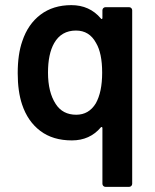

<svg xmlns="http://www.w3.org/2000/svg" viewBox="-20 -539 603 748"><path d="M391 -511H483Q488 -511 491.5 -507.5Q495 -504 495 -499V177Q495 182 491.5 185.5Q488 189 483 189H391Q386 189 382.5 185.5Q379 182 379 177V-40Q379 -43 377 -44Q375 -45 373 -43Q330 8 260 8Q186 8 137 -29Q88 -66 66 -132Q49 -183 49 -254Q49 -328 67 -379Q89 -445 138 -482Q187 -519 258 -519Q329 -519 373 -467Q375 -464 377 -465Q379 -466 379 -469V-499Q379 -504 382.5 -507.5Q386 -511 391 -511ZM378 -256Q378 -332 354 -372Q328 -420 276 -420Q219 -420 191 -371Q167 -329 167 -256Q167 -180 197 -134Q224 -92 277 -92Q326 -92 353 -136Q378 -180 378 -256Z"/></svg>

Font: Barlow SemiBold
Style: Regular
Weight: 600
Designer: Jeremy Tribby
Foundry: Tribby Type
Version: Version 1.422